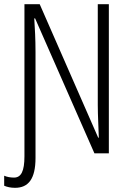

<svg xmlns="http://www.w3.org/2000/svg" viewBox="-54 -734 604 919"><path d="M18 165C82 165 116 122 116 22V-484C116 -548 113 -597 110 -646H114L398 0H467V-714H414V-232C414 -181 418 -117 419 -75H416L136 -714H63V14C63 86 47 116 13 116C-4 116 -21 113 -34 107V155C-20 161 -3 165 18 165Z"/></svg>

Font: Noto Sans Mono Condensed Light
Style: Regular
Weight: 300
Width: 3
Designer: Monotype Design Team
Foundry: Monotype Imaging Inc.
Version: Version 2.014